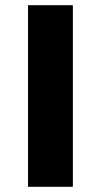

<svg xmlns="http://www.w3.org/2000/svg" viewBox="-20 -720 389 740"><path d="M88 -700H174.4H260.8V0H88Z"/></svg>

Font: Easer Grotesk Variable
Style: Regular
Weight: 400
Designer: Boardeaser, Bonnie Shaver-Troup, Thomas Jockin
Foundry: Lexend
Version: Version 1.001;Glyphs 3.1.2 (3151)